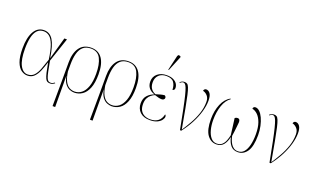

<svg xmlns="http://www.w3.org/2000/svg" viewBox="-101 -1385 3627 2205"><g transform="rotate(20 1712.5 -282.5)"><path d="M221 10Q182 10 146 -15.5Q110 -41 87 -101.5Q64 -162 64 -268Q64 -398 106.5 -472Q149 -546 228 -546Q298 -546 338.5 -481.5Q379 -417 401 -269H402L477 -536H509L409 -240Q423 -162 433 -114.5Q443 -67 452.5 -43.5Q462 -20 473.5 -12Q485 -4 502 -4Q515 -4 527.5 -10Q540 -16 549 -23L554 -16Q543 -7 528.5 -0.5Q514 6 498 6Q478 6 464.5 -1Q451 -8 440.5 -29.5Q430 -51 419.5 -94.5Q409 -138 396 -211H394Q376 -152 355 -102Q334 -52 302.5 -21Q271 10 221 10ZM220 -3Q269 -3 299 -35.5Q329 -68 349.5 -123Q370 -178 392 -245Q377 -357 353.5 -419.5Q330 -482 298.5 -507.5Q267 -533 228 -533Q178 -533 148 -500Q118 -467 105 -408Q92 -349 92 -271Q92 -137 127.5 -70Q163 -3 220 -3Z M615 240 617 -70V-296Q617 -409 664.5 -475.5Q712 -542 807 -542Q894 -542 940.5 -475.5Q987 -409 987 -281Q987 -177 961 -113Q935 -49 891 -19.5Q847 10 794 10Q767 10 736.5 -2.5Q706 -15 681.5 -47.5Q657 -80 646 -140H645L647 240ZM794 -3Q840 -3 877.5 -32Q915 -61 937 -121.5Q959 -182 959 -279Q959 -394 924.5 -463Q890 -532 806 -532Q746 -532 710.5 -500.5Q675 -469 660 -412.5Q645 -356 645 -280V-193Q656 -119 677.5 -78Q699 -37 729 -20Q759 -3 794 -3Z M1072 240 1074 -70V-296Q1074 -409 1121.5 -475.5Q1169 -542 1264 -542Q1351 -542 1397.5 -475.5Q1444 -409 1444 -281Q1444 -177 1418 -113Q1392 -49 1348 -19.5Q1304 10 1251 10Q1224 10 1193.5 -2.5Q1163 -15 1138.5 -47.5Q1114 -80 1103 -140H1102L1104 240ZM1251 -3Q1297 -3 1334.5 -32Q1372 -61 1394 -121.5Q1416 -182 1416 -279Q1416 -394 1381.5 -463Q1347 -532 1263 -532Q1203 -532 1167.5 -500.5Q1132 -469 1117 -412.5Q1102 -356 1102 -280V-193Q1113 -119 1134.5 -78Q1156 -37 1186 -20Q1216 -3 1251 -3Z M1717 10Q1641 10 1598 -30.5Q1555 -71 1555 -137Q1555 -197 1587.5 -233Q1620 -269 1667 -285V-287Q1622 -301 1597.5 -332Q1573 -363 1573 -410Q1573 -469 1616 -505.5Q1659 -542 1728 -542Q1778 -542 1809.5 -526.5Q1841 -511 1856 -487Q1871 -463 1871 -436Q1871 -421 1863 -413.5Q1855 -406 1845 -406Q1845 -459 1819.5 -495.5Q1794 -532 1727 -532Q1669 -532 1635.5 -499Q1602 -466 1602 -412Q1602 -361 1624.5 -332Q1647 -303 1679 -292Q1714 -303 1738.5 -309.5Q1763 -316 1785 -317Q1791 -312 1795.5 -306.5Q1800 -301 1800 -290Q1800 -278 1790 -270Q1780 -262 1767 -262Q1747 -262 1729.5 -266Q1712 -270 1678 -281Q1656 -272 1634 -255Q1612 -238 1597.5 -209.5Q1583 -181 1583 -139Q1583 -88 1602 -57.5Q1621 -27 1651.5 -13.5Q1682 0 1719 0Q1839 0 1863 -113Q1868 -109 1871.5 -103.5Q1875 -98 1875 -86Q1875 -70 1859 -47Q1843 -24 1808 -7Q1773 10 1717 10ZM1728 -605 1721 -608 1763 -787Q1768 -805 1779.5 -805Q1791 -805 1803 -796V-788Z M2085 0Q2057 -146 2037.5 -242.5Q2018 -339 2003.5 -396.5Q1989 -454 1977.5 -482.5Q1966 -511 1955.5 -520Q1945 -529 1933 -529Q1925 -529 1915 -523.5Q1905 -518 1896 -510L1891 -517Q1901 -525 1914 -532Q1927 -539 1946 -539Q1965 -539 1978 -531Q1991 -523 2002.5 -495Q2014 -467 2027 -410Q2040 -353 2058 -256.5Q2076 -160 2102 -13Q2138 -67 2174.5 -131Q2211 -195 2235 -265.5Q2259 -336 2259 -408Q2259 -456 2234 -483Q2209 -510 2179 -516Q2181 -529 2189.5 -536.5Q2198 -544 2209 -544Q2238 -544 2257.5 -516Q2277 -488 2277 -429Q2277 -368 2256 -295Q2235 -222 2195.5 -146.5Q2156 -71 2101 0Z M2531 10Q2463 10 2419 -51Q2375 -112 2375 -242Q2375 -345 2409 -425.5Q2443 -506 2507 -540L2511 -534Q2457 -497 2430 -418Q2403 -339 2403 -242Q2403 -177 2417.5 -122Q2432 -67 2461 -33.5Q2490 0 2532 0Q2573 0 2597 -22.5Q2621 -45 2633.5 -78.5Q2646 -112 2653 -144Q2646 -200 2640 -247Q2634 -294 2627 -346Q2641 -358 2659 -358Q2677 -358 2684 -346Q2691 -334 2690 -315Q2688 -297 2685 -264Q2682 -231 2677.5 -197.5Q2673 -164 2670 -144Q2674 -123 2682.5 -98.5Q2691 -74 2705 -51.5Q2719 -29 2740 -14.5Q2761 0 2792 0Q2836 0 2864 -32Q2892 -64 2906 -121Q2920 -178 2920 -252Q2920 -337 2900 -393Q2880 -449 2848.5 -479.5Q2817 -510 2782 -516Q2785 -544 2811 -544Q2838 -544 2862.5 -520.5Q2887 -497 2906 -456Q2925 -415 2936.5 -362.5Q2948 -310 2948 -252Q2948 -114 2905 -52Q2862 10 2793 10Q2737 10 2705.5 -27.5Q2674 -65 2661 -127Q2648 -65 2617.5 -27.5Q2587 10 2531 10Z M3179 0Q3151 -146 3131.5 -242.5Q3112 -339 3097.5 -396.5Q3083 -454 3071.5 -482.5Q3060 -511 3049.5 -520Q3039 -529 3027 -529Q3019 -529 3009 -523.5Q2999 -518 2990 -510L2985 -517Q2995 -525 3008 -532Q3021 -539 3040 -539Q3059 -539 3072 -531Q3085 -523 3096.5 -495Q3108 -467 3121 -410Q3134 -353 3152 -256.5Q3170 -160 3196 -13Q3232 -67 3268.5 -131Q3305 -195 3329 -265.5Q3353 -336 3353 -408Q3353 -456 3328 -483Q3303 -510 3273 -516Q3275 -529 3283.5 -536.5Q3292 -544 3303 -544Q3332 -544 3351.5 -516Q3371 -488 3371 -429Q3371 -368 3350 -295Q3329 -222 3289.5 -146.5Q3250 -71 3195 0Z"/></g></svg>

Font: Noto Serif Display SemiCondensed Thin
Style: Regular
Weight: 100
Width: 4
Designer: Monotype Design Team
Foundry: Monotype Imaging Inc.
Version: Version 2.009